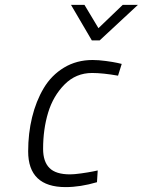

<svg xmlns="http://www.w3.org/2000/svg" viewBox="-20 -755 583 784"><path d="M358 -510C314.7 -510 275.8 -499.7 241.5 -479C207.2 -458.3 179.5 -430.3 158.5 -395C137.5 -359.7 121.7 -320 111 -276C100.3 -232 95 -185.7 95 -137C95 -39.7 146 9 248 9C288 9 330.7 2.3 376 -11L379 -59L360 -55C346.7 -52.3 330.5 -49.7 311.5 -47C292.5 -44.3 277.3 -43 266 -43C227.3 -43 199.3 -51.7 182 -69C164.7 -86.3 156 -112.3 156 -147C156 -200.3 162.8 -249.7 176.5 -295C190.2 -340.3 212.5 -378.7 243.5 -410C274.5 -441.3 312 -457 356 -457C385.3 -457 420.7 -453.3 462 -446L477 -494L460 -498C448 -500.7 432 -503.3 412 -506C392 -508.7 374 -510 358 -510ZM543 -735H481L382 -640L325 -735H270L355 -590H387Z"/></svg>

Font: RazerF5 Light
Style: Italic
Weight: 300
Foundry: Razer Inc.
Version: Version 2